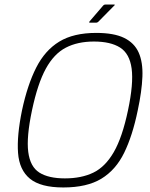

<svg xmlns="http://www.w3.org/2000/svg" viewBox="-20 -821 663 846"><path d="M77 -335Q101 -447 139.5 -523Q178 -599 241 -637.5Q304 -676 404 -676Q482 -676 527 -654Q572 -632 591 -589.5Q610 -547 607.5 -483Q605 -419 587 -335Q564 -223 527 -147.5Q490 -72 426.5 -33.5Q363 5 259 5Q159 5 112 -33.5Q65 -72 59.5 -147.5Q54 -223 77 -335ZM121 -335Q96 -217 104.5 -151.5Q113 -86 153.5 -60.5Q194 -35 266 -35Q339 -35 391.5 -60.5Q444 -86 481.5 -151Q519 -216 544 -335Q569 -453 560 -519Q551 -585 509 -611.5Q467 -638 394 -638Q322 -638 270 -611Q218 -584 182 -518.5Q146 -453 121 -335ZM404 -721H376Q373 -721 373 -722.5Q373 -724 374 -726L435 -797Q437 -799 439 -800Q441 -801 444 -801H483Q485 -801 486 -800Q487 -799 484 -797L412 -724Q410 -723 408 -722Q406 -721 404 -721Z"/></svg>

Font: Glory ExtraLight
Style: Italic
Weight: 250
Italic angle: -12°
Version: Version 1.011